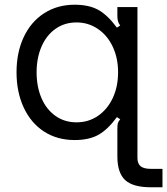

<svg xmlns="http://www.w3.org/2000/svg" viewBox="-20 -583 708 813"><path d="M619 210Q543 210 510 179.5Q477 149 477 79V-36Q477 -55 479 -61.5Q481 -68 489 -78L475 -87Q436 -34 396.5 -12Q357 10 296 10Q222 10 166.5 -26Q111 -62 80.5 -127.5Q50 -193 50 -277Q50 -361 80.5 -426Q111 -491 167 -527Q223 -563 296 -563Q357 -563 396.5 -541Q436 -519 475 -466L489 -475Q482 -484 479.5 -493.5Q477 -503 477 -517V-553H562V86Q562 110 575.5 121Q589 132 619 132H668V210ZM480 -277Q480 -337 457.5 -385Q435 -433 394.5 -460.5Q354 -488 304 -488Q253 -488 214.5 -460.5Q176 -433 155.5 -385Q135 -337 135 -277Q135 -216 155.5 -168Q176 -120 214.5 -92.5Q253 -65 304 -65Q355 -65 395 -92.5Q435 -120 457.5 -168Q480 -216 480 -277Z"/></svg>

Font: Open Sauce Sans
Style: Regular
Weight: 400
Designer: Alfredo Marco Pradil
Foundry: Creative Sauce Fz LLC
Version: Version 1.477